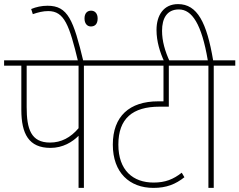

<svg xmlns="http://www.w3.org/2000/svg" viewBox="-20 -916 1167 936"><path d="M389 -596H494V-622H0V-596H84V-381C84 -264 120 -195 226 -195C287 -195 333 -224 363 -254V0H389ZM363 -596V-291C324 -245 278 -221 224 -221C131 -221 110 -287 110 -394V-596Z M361 -615H387C338 -819 311 -888 212 -888C183 -888 156 -882 132 -872L140 -847C166 -856 190 -862 215 -862C294 -862 318 -793 361 -615ZM392 -826C392 -800 406 -787 423 -787C442 -787 456 -798 456 -826C456 -850 443 -864 424 -864C405 -864 392 -851 392 -826Z M919 -596V-622H480V-596H777V-422H751C611 -422 530 -349 530 -211C530 -74 612 0 728 0C792 0 836 -18 879 -52L866 -74C825 -42 786 -26 729 -26C628 -26 557 -86 557 -211C557 -338 626 -396 758 -396H803V-596Z M1022 -596H1127V-622H1019C988 -806 942 -896 848 -896C778 -896 743 -842 743 -770C743 -714 760 -660 781 -615H808C784 -667 770 -716 770 -766C770 -827 794 -870 852 -870C916 -870 963 -799 993 -622H905V-596H996V0H1022Z"/></svg>

Font: Noto Sans Devanagari SemiCondensed Thin
Style: Regular
Weight: 100
Width: 4
Designer: Jelle Bosma - Monotype Design Team
Foundry: Monotype Imaging Inc.
Version: Version 2.004